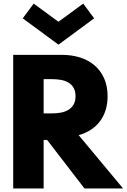

<svg xmlns="http://www.w3.org/2000/svg" viewBox="-20 -1058 711 1078"><path d="M54.1 0V-750H328.2Q382.7 -750 429.5 -735.2Q476.4 -720.5 510.7 -691.1Q545 -661.8 564.5 -618.4Q584.1 -575 584.1 -517.7Q584.1 -474.1 572.5 -438.2Q560.9 -402.3 539.5 -374.8Q518.2 -347.3 488.4 -328.4Q458.6 -309.5 421.8 -299.1L670.9 0H454.1L244.5 -272.3H225V0ZM225 -421.4H273.6Q299.1 -421.4 322.7 -425.9Q346.4 -430.5 364.5 -441.6Q382.7 -452.7 393.4 -471.4Q404.1 -490 404.1 -517.7Q404.1 -545.9 393.4 -564.5Q382.7 -583.2 364.5 -594.1Q346.4 -605 322.7 -609.3Q299.1 -613.6 273.6 -613.6H225ZM308.2 -807.3 107.7 -955 169.1 -1037.7 308.2 -935.9 447.3 -1037.7 508.6 -955Z"/></svg>

Font: Spartan ExtBd
Style: Regular
Weight: 800
Designer: Matt Bailey, Mirko Velimirovic
Foundry: Matt Bailey
Version: Version 1.005